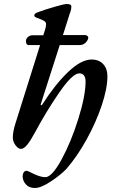

<svg xmlns="http://www.w3.org/2000/svg" viewBox="-20 -727 569 958"><path d="M516 -347Q516 -286 487.5 -201Q459 -116 412 -31Q365 54 312 115Q285 144 235 177.5Q185 211 154 211Q125 211 109 193Q93 175 93 152Q93 141 98.5 133Q104 125 112 125Q117 125 129.5 131.5Q142 138 149 141Q183 157 206 157Q239 157 287 69Q335 -19 371 -134.5Q407 -250 407 -321Q407 -340 399 -350.5Q391 -361 376 -361Q342 -361 277.5 -268Q213 -175 155 -67Q133 -26 116 -5Q99 16 84 16Q72 16 58 -1.5Q44 -19 44 -42Q44 -69 57 -111L180 -502H124Q115 -502 111.5 -510Q108 -518 110 -527Q112 -537 121.5 -544Q131 -551 142 -551H196Q198 -558 204 -576Q210 -594 210 -606Q210 -617 199.5 -623Q189 -629 170 -636Q151 -642 151 -649Q151 -655 155.5 -659Q160 -663 175 -668Q201 -678 250.5 -692.5Q300 -707 313 -707Q336 -707 336 -695Q336 -678 328 -659L294 -552H404Q412 -552 417 -547Q422 -542 420 -537L418 -529Q404 -502 376 -502H278L184 -209L183 -205Q183 -202 186 -202Q189 -202 192 -207Q255 -306 320 -368Q385 -430 437 -430Q474 -430 495 -407Q516 -384 516 -347Z"/></svg>

Font: EB Garamond SemiBold
Style: Italic
Weight: 600
Italic angle: -17.2°
Designer: Georg Duffner and Octavio Pardo
Foundry: Georg Duffner
Version: Version 1.000